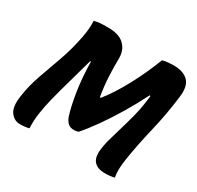

<svg xmlns="http://www.w3.org/2000/svg" viewBox="-153 -887 1105 1075"><g transform="rotate(30 400.0 -350.0)"><path d="M155 1Q129 8 96 8Q60 8 35.5 -24Q11 -56 22 -130Q32 -202 57.5 -274Q83 -346 111 -424Q139 -502 156 -590Q168 -650 165 -700Q184 -705 203 -706.5Q222 -708 254 -708Q325 -708 359 -675.5Q393 -643 393 -590Q392 -534 395 -473Q398 -412 409 -347L415 -346Q468 -412 518.5 -506.5Q569 -601 607 -700Q627 -705 644 -706.5Q661 -708 679 -708Q742 -708 773.5 -676Q805 -644 795 -570Q780 -449 752 -332.5Q724 -216 708 -111Q703 -76 702.5 -49Q702 -22 707 1Q686 8 641 8Q601 8 577.5 -14.5Q554 -37 558 -88Q561 -121 570 -155Q579 -189 593 -235Q608 -284 625.5 -350Q643 -416 651 -494L645 -495Q607 -419 564.5 -348.5Q522 -278 480.5 -219.5Q439 -161 404 -121Q396 -117 388.5 -116Q381 -115 373 -115Q349 -115 334 -129.5Q319 -144 311 -170Q295 -220 281.5 -304Q268 -388 266 -495L261 -494Q239 -412 218.5 -341.5Q198 -271 180 -199Q167 -147 159.5 -96.5Q152 -46 155 1Z"/></g></svg>

Font: Recursive Sn Csl St
Style: Bold Italic
Weight: 700
Italic angle: -15°
Version: Version 1.079;hotconv 1.0.112;makeotfexe 2.5.65598; ttfautoh